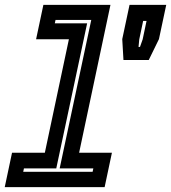

<svg xmlns="http://www.w3.org/2000/svg" viewBox="-54 -770 704 790"><path d="M-34.5 0 -4.5 -141.5H130.5L229.5 -608.5H94.5L124.5 -750H400.5L271.5 -141.5H406.5L376.5 0ZM41.5 -63H327L330 -77H191.5L321.5 -688H174.5L171.5 -674H304.5L177.5 -77H44.5ZM454 -523 449 -609 479 -750H630L600 -609L558 -523ZM516 -577H522L533 -608L549 -684H535L519 -608Z"/></svg>

Font: Tourney Thin
Style: Bold Italic
Weight: 700
Italic angle: -12°
Version: Version 1.015